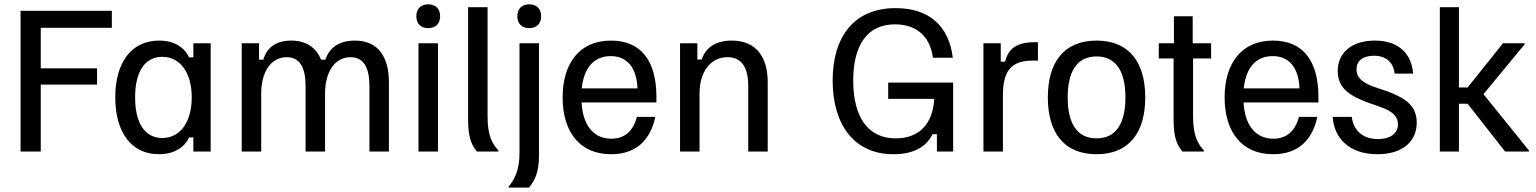

<svg xmlns="http://www.w3.org/2000/svg" viewBox="-20 -700 7098 887"><path d="M168.3 0V-309.2H428.3V-384.2H168.3V-571.7H496.7V-650H75V0Z M714.2 12.5C790.8 12.5 835.8 -25 853.3 -65H873.3V0H953.3V-500H873.3V-435H853.3C835.8 -475 790.8 -512.5 715.8 -512.5C585 -512.5 512.5 -409.2 512.5 -250C512.5 -90 585.8 12.5 714.2 12.5ZM730 -62.5C649.2 -62.5 604.2 -130.8 604.2 -250C604.2 -369.2 649.2 -437.5 730 -437.5C813.3 -437.5 865.8 -362.5 865.8 -250C865.8 -137.5 813.3 -62.5 730 -62.5Z M1186.7 0V-269.2C1186.7 -363.3 1229.2 -435.8 1304.2 -435.8C1365 -435.8 1391.7 -388.3 1391.7 -301.7V0H1481.7V-269.2C1481.7 -363.3 1524.2 -435.8 1599.2 -435.8C1660 -435.8 1686.7 -388.3 1686.7 -301.7V0H1776.7V-320.8C1776.7 -432.5 1730 -512.5 1620 -512.5C1548.3 -512.5 1501.7 -480.8 1483.3 -424.2H1463.3C1441.7 -478.3 1396.7 -512.5 1325 -512.5C1256.7 -512.5 1211.7 -480.8 1196.7 -424.2H1176.7V-500H1096.7V0Z M1958.3 -570C1993.3 -570 2013.3 -591.7 2013.3 -625C2013.3 -658.3 1993.3 -680 1958.3 -680C1923.3 -680 1903.3 -658.3 1903.3 -625C1903.3 -591.7 1923.3 -570 1958.3 -570ZM2003.3 0V-500H1913.3V0Z M2282.5 0V-5C2255 -35 2232.5 -71.7 2232.5 -160.8V-666.7H2142.5V-149.2C2142.5 -64.2 2158.3 -30 2183.3 0Z M2425 -570C2460 -570 2480 -591.7 2480 -625C2480 -658.3 2460 -680 2425 -680C2390 -680 2370 -658.3 2370 -625C2370 -591.7 2390 -570 2425 -570ZM2424.2 166.7C2447.5 136.7 2470 102.5 2470 17.5V-500H2380V5.8C2380 85.8 2357.5 129.2 2330 161.7V166.7Z M2803.3 12.5C2923.3 12.5 2985.8 -58.3 3007.5 -160H2922.5C2905.8 -96.7 2867.5 -59.2 2804.2 -59.2C2716.7 -59.2 2671.7 -129.2 2666.7 -226.7H3012.5V-252.5C3012.5 -421.7 2939.2 -512.5 2802.5 -512.5C2655.8 -512.5 2579.2 -405.8 2579.2 -250C2579.2 -92.5 2656.7 12.5 2803.3 12.5ZM2667.5 -291.7C2677.5 -385.8 2722.5 -440.8 2801.7 -440.8C2875.8 -440.8 2921.7 -388.3 2925 -291.7Z M3211.7 0V-269.2C3211.7 -363.3 3259.2 -435.8 3340.8 -435.8C3406.7 -435.8 3436.7 -388.3 3436.7 -301.7V0H3526.7V-320.8C3526.7 -432.5 3476.7 -512.5 3360 -512.5C3287.5 -512.5 3240 -480.8 3221.7 -425H3201.7V-500H3121.7V0Z M4107.5 12.5C4211.7 12.5 4263.3 -30 4288.3 -80H4308.3V0H4383.3V-318.3H4083.3V-243.3H4295.8C4290 -129.2 4227.5 -60.8 4118.3 -60.8C3990 -60.8 3921.7 -158.3 3921.7 -328.3C3921.7 -486.7 3983.3 -587.5 4114.2 -587.5C4215.8 -587.5 4276.7 -530.8 4290 -433.3H4381.7C4365 -576.7 4275 -662.5 4118.3 -662.5C3920.8 -662.5 3826.7 -525 3826.7 -327.5C3826.7 -130 3921.7 12.5 4107.5 12.5Z M4613.3 0V-260C4613.3 -370 4650 -420 4750 -420H4775V-505H4758.3C4658.3 -505 4633.3 -456.7 4623.3 -415H4603.3V-500H4523.3V0Z M5045.8 12.5C5198.3 12.5 5270.8 -90 5270.8 -250C5270.8 -410 5198.3 -512.5 5045.8 -512.5C4893.3 -512.5 4820.8 -410 4820.8 -250C4820.8 -90 4893.3 12.5 5045.8 12.5ZM5045.8 -60.8C4953.3 -60.8 4912.5 -133.3 4912.5 -250C4912.5 -366.7 4953.3 -439.2 5045.8 -439.2C5138.3 -439.2 5179.2 -366.7 5179.2 -250C5179.2 -133.3 5138.3 -60.8 5045.8 -60.8Z M5541.7 0V-5C5514.2 -35 5491.7 -71.7 5491.7 -163.3V-430H5575V-500H5490V-625H5403.3V-500H5333.3V-430H5401.7V-149.2C5401.7 -64.2 5417.5 -30 5442.5 0Z M5861.7 12.5C5981.7 12.5 6044.2 -58.3 6065.8 -160H5980.8C5964.2 -96.7 5925.8 -59.2 5862.5 -59.2C5775 -59.2 5730 -129.2 5725 -226.7H6070.8V-252.5C6070.8 -421.7 5997.5 -512.5 5860.8 -512.5C5714.2 -512.5 5637.5 -405.8 5637.5 -250C5637.5 -92.5 5715 12.5 5861.7 12.5ZM5725.8 -291.7C5735.8 -385.8 5780.8 -440.8 5860 -440.8C5934.2 -440.8 5980 -388.3 5983.3 -291.7Z M6343.3 12.5C6460.8 12.5 6525 -47.5 6525 -133.3C6525 -216.7 6465.8 -249.2 6385.8 -279.2L6326.7 -299.2C6273.3 -319.2 6246.7 -341.7 6246.7 -379.2C6246.7 -418.3 6275 -442.5 6327.5 -442.5C6393.3 -442.5 6418.3 -401.7 6423.3 -360H6508.3C6501.7 -446.7 6446.7 -512.5 6331.7 -512.5C6225 -512.5 6160 -456.7 6160 -371.7C6160 -288.3 6222.5 -255 6302.5 -225L6361.7 -204.2C6414.2 -185 6438.3 -161.7 6438.3 -125.8C6438.3 -85 6405 -57.5 6345.8 -57.5C6265 -57.5 6230 -110 6225 -160H6136.7C6141.7 -70.8 6205 12.5 6343.3 12.5Z M6720 0V-220.8H6760L6933.3 0H7043.3V-5L6833.3 -265L7023.3 -495V-500H6923.3L6760 -295.8H6720V-666.7H6631.7V0Z"/></svg>

Font: Familjen Grotesk
Style: Regular
Weight: 400
Designer: Anders Wikstroem, Jonas Baeckman, Matilda Gysing, Kristian Moeller
Foundry: Familjen STHLM AB
Version: Version 2.000